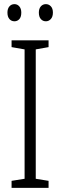

<svg xmlns="http://www.w3.org/2000/svg" viewBox="-20 -909 291 929"><path d="M215 0H36V-34L99 -44V-670L36 -681V-714H215V-681L153 -670V-44L215 -34ZM16 -848Q16 -867 25.5 -878Q35 -889 50 -889Q64 -889 73.5 -878Q83 -867 83 -848Q83 -827 73.5 -816.5Q64 -806 50 -806Q35 -806 25.5 -817Q16 -828 16 -848ZM168 -848Q168 -867 177.5 -878Q187 -889 202 -889Q216 -889 226 -878.5Q236 -868 236 -848Q236 -828 226 -817Q216 -806 202 -806Q187 -806 177.5 -817Q168 -828 168 -848Z"/></svg>

Font: Noto Sans Myanmar ExtraCondensed Light
Style: Regular
Weight: 300
Width: 2
Designer: Monotype Design Team
Foundry: Monotype Imaging Inc.
Version: Version 2.107; ttfautohint (v1.8.4.7-5d5b)